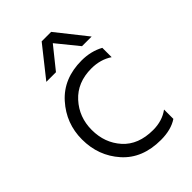

<svg xmlns="http://www.w3.org/2000/svg" viewBox="-215 -801 902 902"><g transform="rotate(-45 236.0 -350.0)"><path d="M417 -489C384.3 -507 347.3 -516 306 -516C226 -516 162.5 -489.7 115.5 -437C68.5 -384.3 45 -322.7 45 -252C45 -179.3 68 -117.2 114 -65.5C160 -13.8 224 12 306 12C351.3 12 388.3 2.3 417 -17V-79C388.3 -57.7 353.7 -47 313 -47C247.7 -47 197.3 -66.7 162 -106C126.7 -145.3 109 -193.7 109 -251C109 -307.7 127.3 -356.2 164 -396.5C200.7 -436.8 250 -457 312 -457C352 -457 387 -447 417 -427ZM237 -712 118 -562H182L268 -669L355 -562H419L300 -712Z"/></g></svg>

Font: Hind Light
Style: Regular
Weight: 300
Designer: Manushi Parikh, Satya Rajpurohit
Foundry: Indian Type Foundry
Version: Version 1.201;PS 1.0;hotconv 1.0.78;makeotf.lib2.5.61930; tt